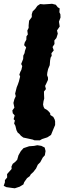

<svg xmlns="http://www.w3.org/2000/svg" viewBox="-50 -739 371 1036"><path d="M135 18 127.4 14.4 101 8.6 75.8 3.2 63.2 -6 55.6 -15.2 45.2 -24 38.8 -36.6 33 -60.2 26.2 -72.8 30.4 -88.6 23.4 -96 29.2 -116.4 19 -127.6 16.6 -143 27.6 -158 22.4 -183.6 27.6 -203.8 35 -220 31.6 -234 40.2 -268 46.2 -282.8 52 -299.6 58.6 -326 54.4 -336.4 59.6 -351 65.6 -363 70 -382.4 64.2 -393.8 75 -420.8 75.8 -439 82.4 -452.2 84.6 -464.6 91.2 -483.2 80.2 -495.4 83.4 -509.4 92 -524.6 92.8 -543.2 100.2 -553 97.4 -574 104.6 -588.6 104.4 -601.2 107 -627.2 121.6 -647 121.4 -662.4 126.4 -677.8 140 -691 151.6 -707.4 166.4 -717.2 186.2 -715.4 218.6 -717.6 230.8 -718.6 251.2 -713.4 261.6 -699.8 272 -693.6 270.4 -673 275.8 -662 276.6 -644.8 268.2 -622.2 272.2 -596 257.6 -574.8 261.8 -557.2 254.4 -534 243.2 -520.6 244 -501.6 233.6 -485.4 240 -467.2 227.4 -451.6 229 -437.8 223.2 -428.4 220.4 -413.2 218.4 -387.4 209.6 -366.4 205.4 -347.6 204 -333.8 209 -319.8 208.8 -308 199.2 -287 193.4 -275.4 197.8 -258.4 187.2 -245 187.8 -223.8 188.6 -207.6 184.6 -192 182.4 -174.8 185.2 -162.6 190.2 -153.2 201 -147.6 208.6 -141.8 220.6 -128.6 221.6 -118.6 237.6 -108.2 245 -94.2 247.4 -84.4V-64.4L236 -37.4L225.2 -10.8L205.2 2.2L176.8 11.4L165.2 18.2ZM29.8 277 15.6 275.2 -15.6 270.8 -30 263.6 -23.6 245 -23.4 232.8 -11.4 218.8 -11.8 200.2 12.8 172.6 11.8 159.8 18.6 145 31.6 135 42.8 123.2 49.6 99 62.6 76.2 76.8 60.4 107.2 50.2 134 48.2 151.2 44.6 173 48 191.2 57.2 195.8 76 192 98.8 180.8 111 167.4 136.2 154 149.6 144.6 170.2 129.4 189.6 116.6 201 110.2 211.8 95.8 222.4 80.8 243.6 76.2 256.2 56 268.4Z"/></svg>

Font: Winky Rough
Style: Italic
Weight: 400
Italic angle: -8.97852°
Designer: Simon Atzbach
Foundry: typofactur
Version: Version 1.206